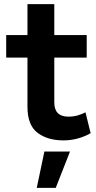

<svg xmlns="http://www.w3.org/2000/svg" viewBox="-20 -670 463 930"><path d="M394 -126 419 -25Q394 -10 359.5 0Q325 10 287 10Q210 10 161.5 -27Q113 -64 113 -153V-391H10V-500H113V-650H243V-500H400V-391H243V-174Q243 -105 311 -105Q336 -105 356.5 -111Q377 -117 394 -126ZM319 64 250 240H158L195 64Z"/></svg>

Font: Prodigy Sans SemiBold
Style: Regular
Weight: 600
Designer: Wei Huang
Foundry: Wei Huang
Version: Version 1.003; ttfautohint (v1.8.3)